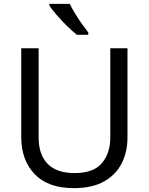

<svg xmlns="http://www.w3.org/2000/svg" viewBox="-20 -964 771 994"><path d="M640 -252Q640 -178 610 -118.5Q580 -59 518.5 -24.5Q457 10 362 10Q229 10 159.5 -62.5Q90 -135 90 -254V-714H180V-251Q180 -164 226.5 -116Q273 -68 367 -68Q464 -68 507.5 -119.5Q551 -171 551 -252V-714H640ZM341 -944Q352 -922 368.5 -894.5Q385 -867 403.5 -841Q422 -815 437 -796V-784H378Q355 -802 326 -830.5Q297 -859 272.5 -887.5Q248 -916 236 -934V-944Z"/></svg>

Font: Noto Sans Mende Kikakui
Style: Regular
Weight: 400
Designer: Monotype Design Team
Foundry: Monotype Imaging Inc.
Version: Version 2.003; ttfautohint (v1.8.4.7-5d5b)